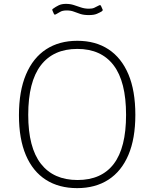

<svg xmlns="http://www.w3.org/2000/svg" viewBox="-20 -963 798 993"><path d="M379 10Q285 10 217.5 -33Q150 -76 114 -160Q78 -244 78 -367Q78 -492 114.5 -578Q151 -664 218.5 -708Q286 -752 380 -752Q474 -752 541 -708Q608 -664 644 -579Q680 -494 680 -369Q680 -246 644 -161.5Q608 -77 540.5 -33.5Q473 10 379 10ZM381 -32Q505 -32 568.5 -115.5Q632 -199 632 -369Q632 -541 567.5 -625.5Q503 -710 380 -710Q256 -710 191 -625Q126 -540 126 -369Q126 -200 191.5 -116Q257 -32 381 -32ZM506 -904Q496 -898 481 -891.5Q466 -885 439 -885Q413 -885 395 -891Q377 -897 361.5 -903Q346 -909 325 -909Q303 -909 291 -901.5Q279 -894 269 -889Q265 -887 262.5 -887.5Q260 -888 258 -893L251 -909Q250 -913 250.5 -914.5Q251 -916 253 -917Q268 -928 283.5 -935.5Q299 -943 321 -943Q343 -943 361.5 -937Q380 -931 399 -924.5Q418 -918 440 -918Q457 -918 467 -922.5Q477 -927 490 -934Q495 -937 498 -936.5Q501 -936 503 -931L511 -913Q513 -909 506 -904Z"/></svg>

Font: Libre Franklin Thin Thin
Style: Regular
Weight: 250
Version: Version 3.000